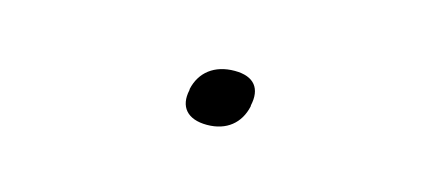

<svg xmlns="http://www.w3.org/2000/svg" viewBox="-26 -182 652 291"><g transform="rotate(15 300.0 -36.0)"><path d="M260 -37V-35C254 -8 268 9 299 9C330 9 350 -8 356 -35V-37C362 -64 350 -81 319 -81C287 -81 266 -64 260 -37Z"/></g></svg>

Font: LT Wave Mono Light
Style: Italic
Weight: 300
Designer: Daniel Lyons
Version: Version 2.5 (Glyphs App)